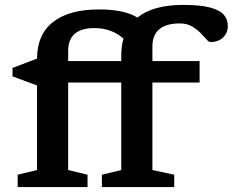

<svg xmlns="http://www.w3.org/2000/svg" viewBox="-20 -763 949 783"><path d="M337 0H52V-50.5L131 -69.5V-414.5L31 -451.5V-486L131 -524Q131.5 -623 197 -673.8Q262.5 -724.5 384 -724.5Q486.5 -724.5 540.5 -691.5Q604.5 -743 727 -743Q796.5 -743 836.2 -732.5Q876 -722 892.5 -703Q909 -684 909 -657.5Q909 -628.5 889.5 -610Q870 -591.5 838.5 -591.5Q831.5 -591.5 821.5 -603Q811.5 -614.5 796.8 -629.5Q782 -644.5 761.5 -656Q741 -667.5 713.5 -667.5Q601.5 -667.5 601.5 -572.5V-514H794V-426.5H601.5V-69.5L690.5 -50.5V0H395.5V-50.5L474.5 -69.5V-426.5H258V-69.5L337 -50.5ZM258 -555V-514H474.5V-536.5Q474.5 -574.5 483.5 -605.5Q462.5 -625 432 -636.8Q401.5 -648.5 365 -648.5Q258 -648.5 258 -555Z"/></svg>

Font: Newsreader Caption Medium
Style: Regular
Weight: 500
Designer: Hugues Gentile
Foundry: Production Type
Version: Version 1.001